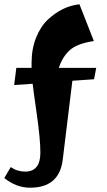

<svg xmlns="http://www.w3.org/2000/svg" viewBox="-46 -685 497 894"><path d="M94 189Q30 189 -26 144L4 93Q34 114 71 114Q142 114 142 26Q142 -37 125 -155.5Q108 -274 106 -295L20 -289L30 -369H101V-392Q101 -457 122 -509.5Q143 -562 177 -594Q245 -657 324 -665L391 -494Q313 -482 279 -451.5Q245 -421 228 -369H402L392 -316L291 -309L246 59Q230 189 94 189Z"/></svg>

Font: Joti One
Style: Regular
Weight: 400
Designer: Eduardo Rodriguez Tunni
Foundry: Eduardo Rodriguez Tunni
Version: Version 1.001